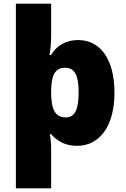

<svg xmlns="http://www.w3.org/2000/svg" viewBox="-20 -780 683 1040"><path d="M600 -278C600 -465 519 -563 404 -563C331 -563 282 -527 257 -482H248C252 -502 257 -538 257 -592V-760H66V240H257V21C257 0 254 -33 250 -53H257C285 -21 328 10 397 10C514 10 600 -89 600 -278ZM406 -280C406 -191 388 -144 336 -144C277 -144 257 -191 257 -279V-293C259 -373 278 -413 333 -413C387 -413 406 -367 406 -280Z"/></svg>

Font: Noto Sans Thai Looped Black
Style: Regular
Weight: 900
Designer: Sasikarn Vongin, Ben Mitchell
Foundry: The Fontpad Ltd
Version: Version 1.001